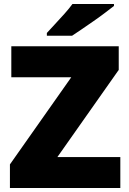

<svg xmlns="http://www.w3.org/2000/svg" viewBox="-20 -947 651 967"><path d="M586 0H30V-119L339 -558H37V-714H578V-595L269 -156H586ZM554 -917Q536 -903 509 -882.5Q482 -862 451 -840.5Q420 -819 391.5 -799.5Q363 -780 343 -767H216V-781Q233 -800 257 -825.5Q281 -851 305 -878Q329 -905 345 -927H554Z"/></svg>

Font: Noto Sans Arabic Blk
Style: Regular
Weight: 900
Designer: Monotype Design Team, Nadine Chahine, Nizar Qandah and Khaled Hosny
Foundry: Monotype Imaging Inc.
Version: Version 2.012; ttfautohint (v1.8.4.7-5d5b)